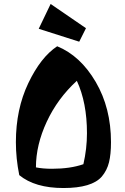

<svg xmlns="http://www.w3.org/2000/svg" viewBox="-20 -923 629 967"><path d="M539 -207Q539 -146 529 -105.5Q519 -65 493 -34Q443 24 299.5 24Q156 24 77 -41Q60 -125 60 -207Q60 -373 122.5 -504Q185 -635 268 -690Q385 -642 462 -510.5Q539 -379 539 -207ZM418 -252Q418 -406 367 -516Q270 -427 215.5 -310Q161 -193 161 -80Q195 -73 242 -73Q334 -73 400 -96Q418 -174 418 -252ZM235 -903 413 -781 379 -713 175 -778Z"/></svg>

Font: Joti One
Style: Regular
Weight: 400
Designer: Eduardo Rodriguez Tunni
Foundry: Eduardo Rodriguez Tunni
Version: Version 1.001